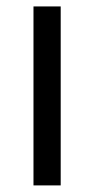

<svg xmlns="http://www.w3.org/2000/svg" viewBox="-20 -562 286 582"><path d="M81.5 0V-542.5H164V0Z"/></svg>

Font: Encode Sans SmExp
Style: Regular
Weight: 400
Width: 6
Designer: Multiple Designers
Foundry: Impallari Type
Version: Version 3.002; ttfautohint (v1.8.3) -l 8 -r 50 -G 200 -x 14 